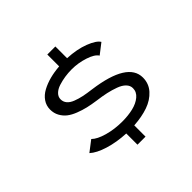

<svg xmlns="http://www.w3.org/2000/svg" viewBox="-172 -877 1054 1054"><g transform="rotate(-45 355.0 -350.0)"><path d="M327 0V-87Q255 -90.5 196 -108.8Q137 -127 107.5 -154L169.5 -201.5Q193 -178 245.8 -163.2Q298.5 -148.5 357.5 -148.5Q404 -148.5 441.8 -157.5Q479.5 -166.5 504.2 -187Q529 -207.5 529 -237Q529 -257.5 513.2 -273.8Q497.5 -290 468.8 -300.5Q440 -311 409.5 -317.8Q379 -324.5 340 -329.5Q304.5 -334.5 275.8 -341.2Q247 -348 217.5 -359.5Q188 -371 168.5 -386.2Q149 -401.5 136.5 -424.2Q124 -447 124 -475.5Q124 -506 140.8 -530.5Q157.5 -555 186.8 -570.8Q216 -586.5 251.2 -595.8Q286.5 -605 327 -608V-700H389.5V-609Q463 -605.5 517.2 -584.5Q571.5 -563.5 586 -539L526 -492.5Q511 -516.5 462.5 -532.2Q414 -548 364 -548Q337 -548 310.5 -544Q284 -540 259.2 -532Q234.5 -524 219.5 -509Q204.5 -494 204.5 -474.5Q204.5 -454.5 217 -439.8Q229.5 -425 253.5 -415.8Q277.5 -406.5 303.8 -401Q330 -395.5 366.5 -391Q609 -358 609 -239.5Q609 -192.5 578.5 -158.8Q548 -125 500 -108.2Q452 -91.5 389.5 -87.5V0Z"/></g></svg>

Font: League Mono Light
Style: Regular
Weight: 300
Width: 6
Designer: Tyler Finck
Foundry: The League of Moveable Type / Tyler Finck
Version: Version 2.210